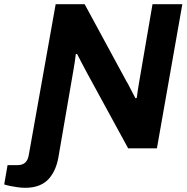

<svg xmlns="http://www.w3.org/2000/svg" viewBox="-114 -706 888 914"><path d="M6 188Q-10 188 -29 185.5Q-48 183 -65 179.5Q-82 176 -94 172L-78 80H-30Q-7 80 6 68Q19 56 23 32L151 -686H289L489 -317Q495 -308 502 -293.5Q509 -279 517 -264.5Q525 -250 531 -238L537 -240Q539 -256 542 -276Q545 -296 547 -307L612 -686H754L633 0H496L298 -363Q289 -380 275.5 -405.5Q262 -431 253 -449H247Q245 -432 241.5 -408Q238 -384 235 -369L164 43Q159 72 148 98Q137 124 119 144.5Q101 165 73 176.5Q45 188 6 188Z"/></svg>

Font: Archivo SemiBold
Style: Bold Italic
Weight: 700
Italic angle: -10°
Version: Version 2.001